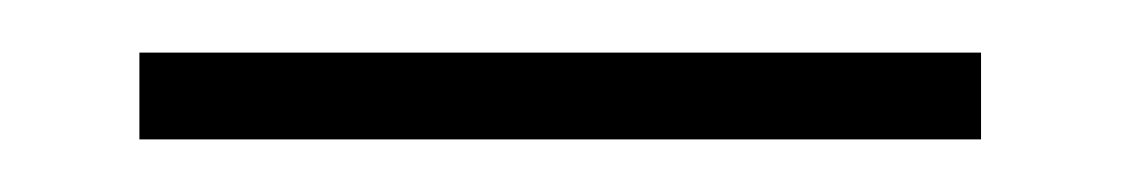

<svg xmlns="http://www.w3.org/2000/svg" viewBox="-20 -434 431 73"><path d="M33 -381H353V-414H33Z"/></svg>

Font: Advent Pro ExtraLight
Style: Regular
Weight: 250
Version: Version 3.000